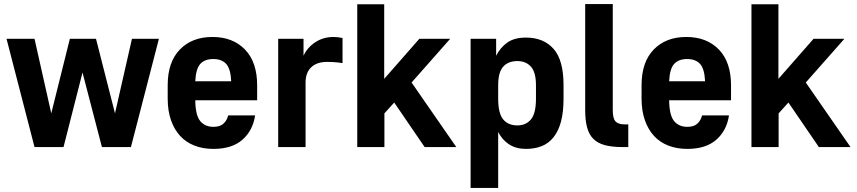

<svg xmlns="http://www.w3.org/2000/svg" viewBox="-20 -720 4195 940"><path d="M12 -530H149L231 -165L322 -530H450L543 -165L626 -530H758L621 0H479L384 -365L291 0H149Z M1025 9Q974 9 932.5 -7Q891 -23 862 -54.5Q833 -86 817 -132Q801 -178 801 -237V-303Q801 -416 860.5 -477.5Q920 -539 1020 -539Q1120 -539 1179.5 -477.5Q1239 -416 1239 -302V-229H936Q937 -155 960.5 -127Q984 -99 1025 -99Q1058 -99 1075 -115.5Q1092 -132 1097 -155H1229Q1218 -81 1167 -36Q1116 9 1025 9ZM1024 -431Q983 -431 961 -407.5Q939 -384 936 -322H1112Q1109 -384 1087 -407.5Q1065 -431 1024 -431Z M1342 -530H1466V-447Q1485 -488 1524 -513.5Q1563 -539 1613 -539Q1623 -539 1631 -538Q1639 -537 1645 -536Q1652 -535 1657 -534V-411Q1647 -412 1636 -414Q1626 -415 1612.5 -416Q1599 -417 1582 -417Q1531 -417 1503.5 -390.5Q1476 -364 1476 -316V0H1342Z M1729 -699H1861V-334L2033 -530H2184L1995 -316L2214 0H2059L1910 -218L1862 -165V0H1729Z M2284 -530H2409V-447Q2429 -487 2463.5 -511.5Q2498 -536 2555 -536Q2641 -536 2690 -481Q2739 -426 2739 -303V-237Q2739 -171 2726.5 -124.5Q2714 -78 2690 -48Q2666 -18 2632 -4.5Q2598 9 2555 9Q2506 9 2472 -13.5Q2438 -36 2419 -74V200H2284ZM2513 -106Q2555 -106 2579.5 -135.5Q2604 -165 2604 -237V-303Q2604 -366 2579.5 -393.5Q2555 -421 2513 -421Q2468 -421 2443.5 -393.5Q2419 -366 2419 -303V-237Q2419 -165 2443.5 -135.5Q2468 -106 2513 -106Z M3027 0Q2976 0 2941 -9.5Q2906 -19 2885 -40Q2864 -61 2854.5 -95.5Q2845 -130 2845 -181V-700H2980V-181Q2980 -140 2993.5 -125.5Q3007 -111 3039 -111H3056V0Z M3345 9Q3294 9 3252.5 -7Q3211 -23 3182 -54.5Q3153 -86 3137 -132Q3121 -178 3121 -237V-303Q3121 -416 3180.5 -477.5Q3240 -539 3340 -539Q3440 -539 3499.5 -477.5Q3559 -416 3559 -302V-229H3256Q3257 -155 3280.5 -127Q3304 -99 3345 -99Q3378 -99 3395 -115.5Q3412 -132 3417 -155H3549Q3538 -81 3487 -36Q3436 9 3345 9ZM3344 -431Q3303 -431 3281 -407.5Q3259 -384 3256 -322H3432Q3429 -384 3407 -407.5Q3385 -431 3344 -431Z M3659 -699H3791V-334L3963 -530H4114L3925 -316L4144 0H3989L3840 -218L3792 -165V0H3659Z"/></svg>

Font: Golos UI
Style: Bold
Weight: 700
Designer: A.Korolkova, Vitaly Kuzmin
Foundry: ParaType Ltd
Version: Version 2.000